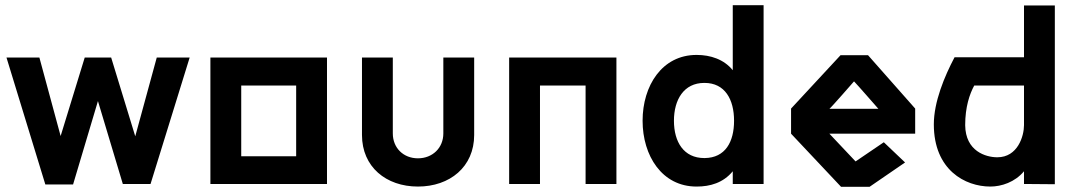

<svg xmlns="http://www.w3.org/2000/svg" viewBox="-20 -710 4168 741"><path d="M155 2H262L358 -320L454 0H561L712 -488H585L502 -184L409 -488H307L214 -185L132 -488H5Z M1242 0V-488H792V0ZM911 -380H1123V-107H911Z M1810 -488H1691V-195C1691 -139 1649 -99 1593 -99C1537 -99 1496 -139 1496 -195V-488H1377V-189C1377 -66 1470 10 1593 10C1716 10 1810 -66 1810 -189Z M1945 0H2064V-380H2240V0H2359V-488H1945Z M2668 10H2669C2720 10 2771 -4 2808 -49V0H2927V-690H2808V-439C2774 -481 2722 -498 2669 -498H2668C2535 -498 2460 -379 2460 -244C2460 -109 2535 10 2668 10ZM2698 -100C2619 -100 2581 -162 2581 -244C2581 -325 2619 -390 2698 -390H2699C2778 -390 2813 -326 2813 -244C2813 -162 2779 -101 2700 -100Z M3512 -291 3330 -497H3224L3033 -291V-194L3226 11H3336L3473 -83L3391 -161L3282 -87L3181 -194H3512ZM3276 -396C3288 -384 3369 -291 3370 -290H3181C3188 -295 3276 -396 3276 -396Z M3705 -227C3705 -297 3722 -347 3740 -380H3932V-227C3932 -185 3908 -103 3829 -103C3785 -103 3706 -126 3705 -227ZM3802 10C3845 10 3897 -7 3932 -49V0L4051 1V-689H3932V-489H3664C3625 -415 3584 -317 3584 -230C3584 -54 3705 10 3802 10Z"/></svg>

Font: FREAK Grotesk Next
Style: Bold
Weight: 700
Width: 3
Designer: La Scuola Open Source
Foundry: La Scuola Open Source
Version: Version 1.000;PS 1.0;hotconv 1.0.72;makeotf.lib2.5.5900